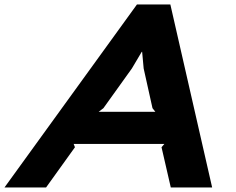

<svg xmlns="http://www.w3.org/2000/svg" viewBox="-74 -830 1044 850"><path d="M362.8 -335H613.8L601.1 -351.1L562 -526.9L555.2 -601.1L553.2 -600.1L509.8 -526.9L383.8 -351.1ZM680.2 -810.1 865.2 0H682.1L641.1 -178.2L653.8 -192.9H252L257.8 -178.2L129.9 0H-54.2L532.2 -810.1Z"/></svg>

Font: Sinkin Sans 700 Bold Italic
Style: Bold Italic
Weight: 700
Italic angle: -112°
Designer: Keith Bates
Foundry: K-Type
Version: Sinkin Sans (version 1.0)  by Keith Bates   •   © 2014   www